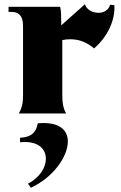

<svg xmlns="http://www.w3.org/2000/svg" viewBox="-20 -532 566 900"><path d="M68 0H290C277 -23 272 -48 272 -84V-344C285 -347 297 -348 309 -348C351 -348 387 -334 421 -305C484 -359 521 -438 516 -508L496 -510C490 -485 466 -472 442 -472C414 -472 386 -486 378 -512L267 -413C267 -453 267 -481 262 -500H20V-476H36C70 -476 88 -454 88 -412V-84C88 -48 82 -24 68 0ZM111 329 125 348C227 301 298 204 298 131C298 76 256 37 157 46C150 82 135 110 74 114V135C156 126 195 164 195 212C195 251 169 299 111 329Z"/></svg>

Font: Sinistre Bold
Style: Regular
Weight: 900
Designer: Jules Durand
Foundry: Collletttivo
Version: Version 69.420;Glyphs 3.2 (3217)